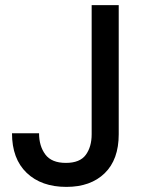

<svg xmlns="http://www.w3.org/2000/svg" viewBox="-20 -720 556 752"><path d="M240 12Q142 12 84.5 -43Q27 -98 27 -198H133Q133 -148 157.5 -115Q182 -82 238 -82Q293 -82 316 -113.5Q339 -145 339 -194V-700H445V-194Q445 -95 390 -41.5Q335 12 240 12Z"/></svg>

Font: Firefly Display Medium
Style: Regular
Weight: 500
Designer: Colophon Foundry, Jonny Pinhorn
Foundry: Colophon Foundry
Version: Version 1.200; ttfautohint (v1.8.3)